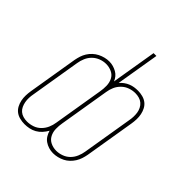

<svg xmlns="http://www.w3.org/2000/svg" viewBox="-204 -866 1008 1008"><g transform="rotate(45 300.0 -362.5)"><path d="M353 10Q336 10 320 5Q304 0 291 -9Q278 -18 269.5 -32Q261 -46 257 -61Q248 -45 235.5 -31Q223 -17 207 -8Q191 1 173.5 4.5Q156 8 139 8Q121 8 103.5 3.5Q86 -1 73 -11Q60 -21 52 -36Q44 -51 40.5 -68Q37 -85 37.5 -103Q38 -121 41 -139L87 -417Q90 -433 95 -448.5Q100 -464 109 -478.5Q118 -493 131 -505Q144 -517 159 -524.5Q174 -532 190 -536Q206 -540 222 -540Q237 -540 251 -536Q265 -532 277.5 -525Q290 -518 299 -507Q308 -496 313 -483L355 -735H376L336 -495Q346 -506 357.5 -514.5Q369 -523 382.5 -528.5Q396 -534 409.5 -536Q423 -538 437 -538Q454 -538 471.5 -533.5Q489 -529 502 -519Q515 -509 523 -494Q531 -479 534.5 -462Q538 -445 537.5 -427Q537 -409 534 -391L488 -113Q485 -97 480 -81.5Q475 -66 466 -51.5Q457 -37 444.5 -25Q432 -13 417 -5.5Q402 2 385.5 6Q369 10 353 10ZM139 -11Q160 -11 180.5 -18Q201 -25 216.5 -40.5Q232 -56 240.5 -75.5Q249 -95 252 -116L298 -394Q302 -416 301.5 -439Q301 -462 291.5 -481Q282 -500 262 -509.5Q242 -519 219 -519Q199 -519 179 -511.5Q159 -504 143.5 -489Q128 -474 119.5 -454Q111 -434 108 -414L62 -136Q59 -121 58.5 -106Q58 -91 60.5 -77Q63 -63 69 -50Q75 -37 85.5 -28Q96 -19 110 -15Q124 -11 139 -11ZM356 -11Q376 -11 396.5 -18.5Q417 -26 432 -41Q447 -56 455.5 -76Q464 -96 467 -116L513 -394Q516 -409 516.5 -424Q517 -439 515 -453Q513 -467 506.5 -480Q500 -493 489.5 -502Q479 -511 465 -515Q451 -519 436 -519Q416 -519 395.5 -512Q375 -505 359 -489.5Q343 -474 334.5 -454.5Q326 -435 323 -414L277 -136Q273 -114 273.5 -91Q274 -68 284 -49Q294 -30 313.5 -20.5Q333 -11 356 -11Z"/></g></svg>

Font: Iosevka Curly Thin Extended
Style: Italic
Weight: 100
Width: 7
Italic angle: -9°
Monospace: yes
Designer: Belleve Invis
Foundry: Belleve Invis
Version: Version 11.1.0; ttfautohint (v1.8.3)